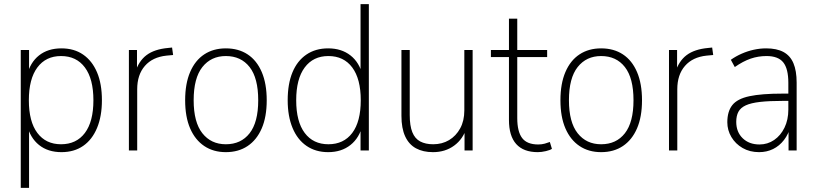

<svg xmlns="http://www.w3.org/2000/svg" viewBox="-20 -725 3935 925"><path d="M80 180V-484H120V-361H110Q125 -424 168 -458Q211 -492 276 -492Q337 -492 380.5 -462Q424 -432 447.5 -376.5Q471 -321 471 -242Q471 -165 447.5 -108.5Q424 -52 380.5 -22Q337 8 276 8Q211 8 168 -26.5Q125 -61 110 -124H120V180ZM274 -30Q348 -30 389 -84.5Q430 -139 430 -242Q430 -345 389 -400Q348 -455 274 -455Q201 -455 160 -400Q119 -345 119 -242Q119 -139 160 -84.5Q201 -30 274 -30Z M601 0V-484H640V-375H631Q648 -431 686 -459.5Q724 -488 790 -494L809 -496L814 -460L782 -457Q715 -450 678 -407.5Q641 -365 641 -295V0Z M1068 8Q1008 8 964 -21.5Q920 -51 896 -106.5Q872 -162 872 -242Q872 -322 896 -378Q920 -434 964 -463Q1008 -492 1068 -492Q1129 -492 1173 -463Q1217 -434 1241 -378Q1265 -322 1265 -242Q1265 -162 1241 -106.5Q1217 -51 1173 -21.5Q1129 8 1068 8ZM1068 -30Q1141 -30 1182.5 -83Q1224 -136 1224 -242Q1224 -349 1182.5 -402Q1141 -455 1068 -455Q997 -455 955 -402Q913 -349 913 -242Q913 -136 955 -83Q997 -30 1068 -30Z M1561 8Q1501 8 1457 -22Q1413 -52 1389.5 -108.5Q1366 -165 1366 -242Q1366 -321 1389 -376.5Q1412 -432 1456 -462Q1500 -492 1561 -492Q1625 -492 1668.5 -458Q1712 -424 1727 -361H1717V-705H1757V0H1717V-124H1727Q1712 -61 1668.5 -26.5Q1625 8 1561 8ZM1562 -30Q1636 -30 1677 -84.5Q1718 -139 1718 -242Q1718 -345 1677 -400Q1636 -455 1562 -455Q1489 -455 1448 -400Q1407 -345 1407 -242Q1407 -139 1448 -84.5Q1489 -30 1562 -30Z M2066 8Q2018 8 1984 -10.5Q1950 -29 1932 -68Q1914 -107 1914 -167V-484H1954V-171Q1954 -119 1966.5 -88Q1979 -57 2004.5 -43.5Q2030 -30 2067 -30Q2110 -30 2143.5 -50Q2177 -70 2197 -106.5Q2217 -143 2217 -193V-484H2257V0H2218V-110H2228Q2211 -55 2168 -23.5Q2125 8 2066 8Z M2571 8Q2502 8 2467 -31Q2432 -70 2432 -147V-450H2345V-484H2432V-635H2472V-484H2616V-450H2472V-156Q2472 -91 2495.5 -60Q2519 -29 2573 -29Q2590 -29 2604.5 -33Q2619 -37 2629 -41L2639 -8Q2631 -2 2610 3Q2589 8 2571 8Z M2876 8Q2816 8 2772 -21.5Q2728 -51 2704 -106.5Q2680 -162 2680 -242Q2680 -322 2704 -378Q2728 -434 2772 -463Q2816 -492 2876 -492Q2937 -492 2981 -463Q3025 -434 3049 -378Q3073 -322 3073 -242Q3073 -162 3049 -106.5Q3025 -51 2981 -21.5Q2937 8 2876 8ZM2876 -30Q2949 -30 2990.5 -83Q3032 -136 3032 -242Q3032 -349 2990.5 -402Q2949 -455 2876 -455Q2805 -455 2763 -402Q2721 -349 2721 -242Q2721 -136 2763 -83Q2805 -30 2876 -30Z M3203 0V-484H3242V-375H3233Q3250 -431 3288 -459.5Q3326 -488 3392 -494L3411 -496L3416 -460L3384 -457Q3317 -450 3280 -407.5Q3243 -365 3243 -295V0Z M3637 8Q3592 8 3557.5 -12Q3523 -32 3503.5 -65Q3484 -98 3484 -136Q3484 -188 3508 -218.5Q3532 -249 3590.5 -261.5Q3649 -274 3750 -274H3788V-239H3752Q3686 -239 3642 -234Q3598 -229 3573 -217.5Q3548 -206 3537.5 -186.5Q3527 -167 3527 -138Q3527 -89 3558 -59Q3589 -29 3639 -29Q3678 -29 3709.5 -50.5Q3741 -72 3759.5 -110Q3778 -148 3778 -197V-326Q3778 -394 3753.5 -424.5Q3729 -455 3673 -455Q3633 -455 3596.5 -442.5Q3560 -430 3520 -402L3501 -437Q3525 -454 3553.5 -466.5Q3582 -479 3612 -485.5Q3642 -492 3671 -492Q3722 -492 3754.5 -474.5Q3787 -457 3802.5 -420.5Q3818 -384 3818 -327V0H3779V-118H3789Q3779 -79 3757 -50.5Q3735 -22 3704.5 -7Q3674 8 3637 8Z"/></svg>

Font: Nunito Sans 12pt ExtraLight SemiCondensed
Style: Regular
Weight: 200
Width: 4
Version: Version 3.101;gftools[0.9.27]